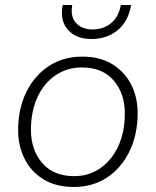

<svg xmlns="http://www.w3.org/2000/svg" viewBox="-20 -734 619 763"><path d="M273 9Q202 9 152.5 -21.5Q103 -52 77.5 -103.5Q52 -155 52 -216Q52 -302 84.5 -368Q117 -434 174 -471.5Q231 -509 307 -509Q378 -509 427 -478.5Q476 -448 501.5 -397.5Q527 -347 527 -285Q527 -200 495 -133.5Q463 -67 406 -29Q349 9 273 9ZM275 -34Q333 -34 378.5 -65.5Q424 -97 450 -153Q476 -209 476 -283Q476 -363 431.5 -414.5Q387 -466 305 -466Q247 -466 201 -435Q155 -404 129 -348Q103 -292 103 -218Q103 -138 148 -86Q193 -34 275 -34ZM501 -714Q490 -649 447.5 -614Q405 -579 344 -579Q289 -579 257.5 -608Q226 -637 226 -682Q226 -700 229 -714H267Q265 -701 265 -691Q265 -657 288 -637Q311 -617 348 -617Q391 -617 421.5 -642Q452 -667 460 -714Z"/></svg>

Font: Work Sans Light
Style: Italic
Weight: 300
Italic angle: -13°
Designer: Wei Huang
Foundry: Wei Huang
Version: Version 2.010; ttfautohint (v1.8.3)